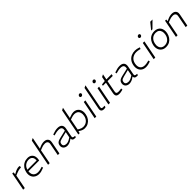

<svg xmlns="http://www.w3.org/2000/svg" viewBox="599 -2862 4962 4962"><g transform="rotate(-45 3080.0 -381.5)"><path d="M37 0 133 -495H176L173 -414L159 -418L220 -453Q256 -474 297.5 -487.5Q339 -501 374 -501Q396 -501 411 -491L402 -446Q378 -446 353.5 -443.5Q329 -441 301 -433.5Q273 -426 235 -410L170 -383L96 0Z M618 7Q550 7 497 -25.5Q444 -58 420 -118Q396 -178 412 -260Q426 -333 465 -387Q504 -441 562.5 -471Q621 -501 692 -501Q764 -501 807 -468Q850 -435 865.5 -381.5Q881 -328 868 -267L863 -241H469Q461 -177 479 -133.5Q497 -90 536.5 -68Q576 -46 631 -46Q662 -46 694.5 -52.5Q727 -59 760 -70L793 -81L804 -41L773 -28Q736 -12 695.5 -2.5Q655 7 618 7ZM479 -288H816Q824 -361 790.5 -405Q757 -449 685 -449Q614 -449 557.5 -408Q501 -367 479 -288Z M947 0 1091 -738 1156 -770 1089 -424 1071 -433 1131 -461Q1171 -480 1211 -490.5Q1251 -501 1292 -501Q1342 -501 1375.5 -482Q1409 -463 1423.5 -427.5Q1438 -392 1427 -339L1361 0H1302L1367 -336Q1377 -389 1351.5 -418Q1326 -447 1273 -447Q1237 -447 1206 -440Q1175 -433 1134 -416L1082 -395L1006 0Z M1958 3Q1950 5 1942 6Q1934 7 1926 7Q1872 7 1850.5 -19Q1829 -45 1834 -86L1833 -98L1878 -330Q1890 -390 1863.5 -419Q1837 -448 1773 -448Q1731 -448 1694 -440.5Q1657 -433 1630 -425L1601 -417L1593 -457L1624 -468Q1661 -482 1703.5 -491.5Q1746 -501 1790 -501Q1832 -501 1863 -490.5Q1894 -480 1913.5 -458Q1933 -436 1939 -403.5Q1945 -371 1936 -328L1892 -98Q1885 -63 1899.5 -50.5Q1914 -38 1969 -35ZM1648 7Q1606 7 1571.5 -11.5Q1537 -30 1520 -64.5Q1503 -99 1512 -148Q1519 -181 1535 -203.5Q1551 -226 1583 -241.5Q1615 -257 1668 -269L1899 -322L1891 -280L1675 -226Q1637 -217 1615.5 -206Q1594 -195 1584 -179.5Q1574 -164 1570 -142Q1561 -93 1589.5 -69.5Q1618 -46 1670 -46Q1697 -46 1730.5 -57Q1764 -68 1800 -91L1860 -129L1862 -92L1808 -51Q1770 -22 1727.5 -7.5Q1685 7 1648 7Z M2289 7Q2252 7 2218.5 -4.5Q2185 -16 2154 -36L2108 -68L2123 -111L2177 -79Q2207 -63 2232 -55.5Q2257 -48 2283 -48Q2369 -48 2425.5 -98.5Q2482 -149 2499 -234Q2512 -301 2497 -348.5Q2482 -396 2445.5 -421.5Q2409 -447 2354 -447Q2329 -447 2301 -442Q2273 -437 2242 -426L2191 -408L2129 -87L2122 -76L2102 0H2053L2197 -738L2261 -770L2195 -428L2182 -449L2240 -471Q2282 -488 2313.5 -494.5Q2345 -501 2373 -501Q2423 -501 2462.5 -481.5Q2502 -462 2527.5 -425.5Q2553 -389 2561.5 -339.5Q2570 -290 2557 -230Q2544 -160 2506.5 -106.5Q2469 -53 2413 -23Q2357 7 2289 7Z M2650 0 2747 -495H2805L2709 0ZM2805 -636Q2783 -636 2773 -649.5Q2763 -663 2764 -679Q2765 -691 2772 -702.5Q2779 -714 2791 -721Q2803 -728 2819 -728Q2841 -728 2850.5 -714Q2860 -700 2859 -683Q2858 -672 2851 -661Q2844 -650 2832.5 -643Q2821 -636 2805 -636Z M3049 -4Q3032 2 3016.5 4.5Q3001 7 2987 7Q2949 7 2926.5 -6Q2904 -19 2896 -43.5Q2888 -68 2894 -102L3017 -738L3082 -770L2953 -105Q2946 -72 2958.5 -59Q2971 -46 3006 -46Q3018 -46 3030.5 -46.5Q3043 -47 3058 -49Z M3152 0 3249 -495H3307L3211 0ZM3307 -636Q3285 -636 3275 -649.5Q3265 -663 3266 -679Q3267 -691 3274 -702.5Q3281 -714 3293 -721Q3305 -728 3321 -728Q3343 -728 3352.5 -714Q3362 -700 3361 -683Q3360 -672 3353 -661Q3346 -650 3334.5 -643Q3323 -636 3307 -636Z M3551 7Q3483 7 3456 -23.5Q3429 -54 3442 -125L3504 -442H3392L3400 -482L3514 -495L3537 -616L3603 -650L3573 -495H3764L3753 -442H3562L3502 -129Q3493 -84 3508.5 -66Q3524 -48 3570 -48Q3591 -48 3609.5 -50Q3628 -52 3649 -55L3676 -59L3680 -16L3651 -8Q3629 -1 3601 3Q3573 7 3551 7Z M4226 3Q4218 5 4210 6Q4202 7 4194 7Q4140 7 4118.5 -19Q4097 -45 4102 -86L4101 -98L4146 -330Q4158 -390 4131.5 -419Q4105 -448 4041 -448Q3999 -448 3962 -440.5Q3925 -433 3898 -425L3869 -417L3861 -457L3892 -468Q3929 -482 3971.5 -491.5Q4014 -501 4058 -501Q4100 -501 4131 -490.5Q4162 -480 4181.5 -458Q4201 -436 4207 -403.5Q4213 -371 4204 -328L4160 -98Q4153 -63 4167.5 -50.5Q4182 -38 4237 -35ZM3916 7Q3874 7 3839.5 -11.5Q3805 -30 3788 -64.5Q3771 -99 3780 -148Q3787 -181 3803 -203.5Q3819 -226 3851 -241.5Q3883 -257 3936 -269L4167 -322L4159 -280L3943 -226Q3905 -217 3883.5 -206Q3862 -195 3852 -179.5Q3842 -164 3838 -142Q3829 -93 3857.5 -69.5Q3886 -46 3938 -46Q3965 -46 3998.5 -57Q4032 -68 4068 -91L4128 -129L4130 -92L4076 -51Q4038 -22 3995.5 -7.5Q3953 7 3916 7Z M4529 7Q4452 7 4401.5 -28Q4351 -63 4331 -124.5Q4311 -186 4326 -264Q4342 -343 4384 -395.5Q4426 -448 4487 -474.5Q4548 -501 4619 -501Q4652 -501 4686 -494.5Q4720 -488 4752 -476L4770 -469L4752 -425L4729 -432Q4698 -441 4671 -444.5Q4644 -448 4620 -448Q4531 -448 4467 -400Q4403 -352 4385 -258Q4367 -158 4408 -103Q4449 -48 4540 -48Q4589 -48 4652 -65L4684 -74L4694 -30L4664 -19Q4627 -6 4593.5 0.5Q4560 7 4529 7Z M4807 0 4904 -495H4962L4866 0ZM4962 -636Q4940 -636 4930 -649.5Q4920 -663 4921 -679Q4922 -691 4929 -702.5Q4936 -714 4948 -721Q4960 -728 4976 -728Q4998 -728 5007.5 -714Q5017 -700 5016 -683Q5015 -672 5008 -661Q5001 -650 4989.5 -643Q4978 -636 4962 -636Z M5256 7Q5181 7 5130.5 -29.5Q5080 -66 5060 -127.5Q5040 -189 5055 -264Q5068 -330 5103 -384Q5138 -438 5195 -469.5Q5252 -501 5330 -501Q5388 -501 5430.5 -480.5Q5473 -460 5499 -423Q5525 -386 5532.5 -336.5Q5540 -287 5529 -231Q5515 -163 5479.5 -109Q5444 -55 5388 -24Q5332 7 5256 7ZM5258 -48Q5340 -48 5396 -97.5Q5452 -147 5469 -233Q5481 -297 5468 -345Q5455 -393 5419 -420Q5383 -447 5324 -447Q5241 -447 5186 -396.5Q5131 -346 5114 -258Q5101 -195 5116 -147.5Q5131 -100 5167.5 -74Q5204 -48 5258 -48ZM5283 -569 5428 -747H5510L5331 -569Z M5621 0 5717 -495H5761L5757 -424L5746 -433L5805 -461Q5845 -480 5885.5 -490.5Q5926 -501 5966 -501Q6016 -501 6050 -482Q6084 -463 6098.5 -427.5Q6113 -392 6102 -339L6036 0H5977L6041 -336Q6051 -389 6026 -418Q6001 -447 5947 -447Q5912 -447 5880.5 -440Q5849 -433 5809 -416L5757 -395L5680 0Z"/></g></svg>

Font: REM ExtraLight
Style: Italic
Weight: 250
Italic angle: -11°
Designer: Octavio Pardo
Foundry: Ashler Design
Version: Version 1.005;gftools[0.9.28]